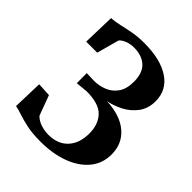

<svg xmlns="http://www.w3.org/2000/svg" viewBox="-210 -881 1021 1021"><g transform="rotate(45 301.0 -370.0)"><path d="M263 10.5Q202 10.5 159.8 1.5Q117.5 -7.5 88.5 -17.5Q59.5 -27.5 37.5 -31.5L42.5 -200.5L120 -196.5L162 -83Q179.5 -64.5 207.8 -54.8Q236 -45 267 -45Q337.5 -45 377 -87.8Q416.5 -130.5 416.5 -204.5Q416.5 -271.5 378.5 -312Q340.5 -352.5 247.5 -352.5L180 -346L179.5 -421.5L236.5 -419.5Q274 -419.5 309.2 -433.8Q344.5 -448 367 -480.2Q389.5 -512.5 389.5 -565.5Q389.5 -632.5 355 -664Q320.5 -695.5 261 -695.5Q231.5 -695.5 207.5 -685Q183.5 -674.5 176 -662.5L142 -537.5H59L64 -720Q93.5 -721 125.8 -728.8Q158 -736.5 196.5 -743.8Q235 -751 283.5 -751Q405 -751 474.8 -704.8Q544.5 -658.5 544.5 -574.5Q544.5 -519.5 515.8 -481.2Q487 -443 444.2 -421Q401.5 -399 360 -392Q464 -387.5 521.5 -338.5Q579 -289.5 579 -209.5Q579 -140.5 538.2 -91.5Q497.5 -42.5 426.2 -16Q355 10.5 263 10.5Z"/></g></svg>

Font: Merriweather Text Regular
Style: Bold
Weight: 700
Designer: Eben Sorkin
Foundry: Eben Sorkin
Version: Version 2.100; ttfautohint (v1.7.19-72a1) -l 8 -r 50 -G 200 